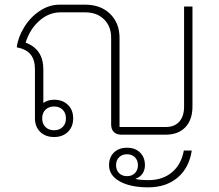

<svg xmlns="http://www.w3.org/2000/svg" viewBox="-20 -578 938 824"><path d="M806 -550V-121Q806 -64 775.5 -32Q745 0 691 0H501Q480 0 468.5 -11.5Q457 -23 457 -44V-416Q457 -465 426.5 -495Q396 -525 346 -525H239Q190 -525 149 -489Q108 -453 90 -395Q166 -367 166 -280V-136Q185 -150 212 -150Q249 -150 271.5 -128Q294 -106 294 -70Q294 -34 271.5 -12Q249 10 212 10Q175 10 152.5 -12Q130 -34 130 -70V-280Q130 -321 111.5 -344Q93 -367 52 -375Q57 -417 83 -460Q109 -503 149.5 -530.5Q190 -558 237 -558H345Q412 -558 452.5 -518.5Q493 -479 493 -415V-33H692Q729 -33 749.5 -56Q770 -79 770 -120V-550ZM161 -70Q161 -47 175 -33Q189 -19 212 -19Q235 -19 249 -33Q263 -47 263 -70Q263 -93 249 -107Q235 -121 212 -121Q189 -121 175 -107Q161 -93 161 -70ZM769 68H803Q792 142 742.5 184Q693 226 616 226Q540 226 494 200.5Q448 175 448 131Q448 97 469 76.5Q490 56 525 56Q560 56 581 76.5Q602 97 602 131Q602 151 592 166.5Q582 182 562 189V190Q580 195 618 195Q678 195 718 161.5Q758 128 769 68ZM572 131Q572 110 559 97Q546 84 525 84Q504 84 491 97Q478 110 478 131Q478 152 491 165Q504 178 525 178Q546 178 559 165Q572 152 572 131Z"/></svg>

Font: Bai Jamjuree ExtraLight
Style: Regular
Weight: 275
Designer: Katatrad Aksorn Co.,Ltd.
Foundry: Cadson Demak Co.,Ltd.
Version: Version 1.000; ttfautohint (v1.6)